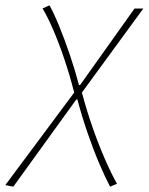

<svg xmlns="http://www.w3.org/2000/svg" viewBox="-104 -510 559 722"><path d="M-54 192 -84 186 175 -162Q159 -225 138.5 -286Q118 -347 96.5 -397Q75 -447 56 -478L82 -490Q98 -462 118.5 -412Q139 -362 159 -303Q179 -244 193 -190H197L402 -478H435L204 -162Q222 -94 245 -28.5Q268 37 292 91.5Q316 146 336 181L310 192Q292 158 269.5 105.5Q247 53 225.5 -9.5Q204 -72 187 -136H183Z"/></svg>

Font: Source Sans 3
Style: Italic
Weight: 200
Italic angle: -11°
Designer: Paul D. Hunt
Foundry: Adobe
Version: Version 3.046;hotconv 1.0.118;makeotfexe 2.5.65603